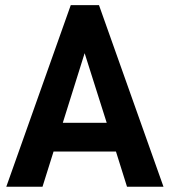

<svg xmlns="http://www.w3.org/2000/svg" viewBox="-20 -710 645 730"><path d="M420.9 -133.8H183.6L141.6 0H3.9L249 -690.4H356.4L601.6 0H462.9ZM385.7 -243.2 301.8 -507.8 218.8 -243.2Z"/></svg>

Font: Dinish
Style: Bold
Weight: 700
Designer: Bert Driehuis
Foundry: Playbeing
Version: Version 3.006; git-39231f3c-release